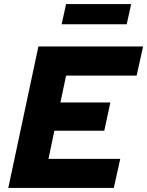

<svg xmlns="http://www.w3.org/2000/svg" viewBox="-20 -930 728 950"><path d="M21 0 170 -700H688L656 -556H307L279 -423H526L496 -283H249L220 -144H575L543 0ZM285 -810 307 -910H629L607 -810Z"/></svg>

Font: Red Hat Text VF
Style: Italic
Weight: 300
Italic angle: -12°
Designer: Pentagram, MCKL
Foundry: Pentagram, MCKL
Version: Version 1.023